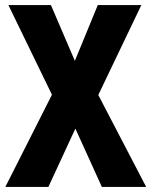

<svg xmlns="http://www.w3.org/2000/svg" viewBox="-20 -734 595 754"><path d="M554 0H380L276 -229L170 0H1L184 -362L13 -714H180L274 -495L364 -714H535L366 -361Z"/></svg>

Font: Noto Sans Hebrew Condensed ExtraBold
Style: Regular
Weight: 800
Width: 3
Designer: Monotype Design Team
Foundry: Monotype Imaging Inc.
Version: Version 2.004; ttfautohint (v1.8.4.7-5d5b)